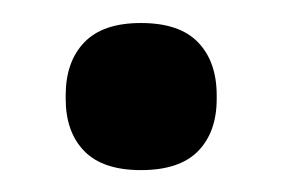

<svg xmlns="http://www.w3.org/2000/svg" viewBox="-20 -350 252 171"><path d="M105.5 -198.5Q71.5 -198.5 55 -215.5Q38.5 -232.5 38.5 -262V-265Q38.5 -295 55 -312.2Q71.5 -329.5 105.5 -329.5Q140 -329.5 156.5 -312.2Q173 -295 173 -265V-262Q173 -232.5 156.5 -215.5Q140 -198.5 105.5 -198.5Z"/></svg>

Font: Anek Kannada SemiBold
Style: Regular
Weight: 600
Version: Version 1.003